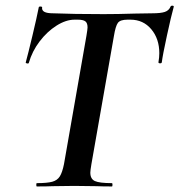

<svg xmlns="http://www.w3.org/2000/svg" viewBox="-20 -673 647 693"><path d="M113 -12Q150 -12 168.5 -17Q187 -22 196 -36.5Q205 -51 211 -81L292 -544Q296 -568 296 -574Q296 -590 288 -596Q280 -602 261 -602H249Q218 -602 184 -580.5Q150 -559 123 -523.5Q96 -488 84 -446Q83 -443 77.5 -444Q72 -445 73 -448Q81 -477 97 -544Q113 -611 120 -647Q121 -650 127 -649.5Q133 -649 132 -646Q129 -625 171 -625Q245 -622 354 -622Q405 -622 467 -624L530 -625Q560 -625 575 -630Q590 -635 596 -650Q598 -653 603 -652.5Q608 -652 607 -648Q598 -616 582.5 -544.5Q567 -473 564 -448Q563 -444 557 -444.5Q551 -445 552 -449Q555 -466 555 -481Q555 -533 526 -567.5Q497 -602 451 -602H440Q414 -602 405.5 -590.5Q397 -579 391 -542L310 -81Q306 -57 306 -50Q306 -27 322.5 -19.5Q339 -12 384 -12Q386 -12 386 -6Q386 0 384 0Q349 0 329 -1L248 -2L170 -1Q150 0 113 0Q111 0 111 -6Q111 -12 113 -12Z"/></svg>

Font: Cormorant Infant
Style: Bold Italic
Weight: 700
Italic angle: -10°
Designer: Christian Thalmann (Catharsis Fonts)
Foundry: Catharsis Fonts
Version: Version 4.000